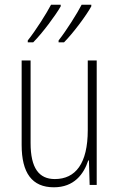

<svg xmlns="http://www.w3.org/2000/svg" viewBox="-20 -852 507 816"><path d="M368 -825V-832H327C308 -795 262 -722 229 -680V-672H252C291 -711 348 -788 368 -825ZM238 -825V-832H197C177 -794 133 -724 98 -680V-672H121C161 -712 217 -788 238 -825ZM391 -595H353V-299C353 -157 301 -91 213 -91C146 -91 110 -137 110 -244V-595H72V-236C72 -117 116 -56 209 -56C295 -56 336 -112 355 -170H358L361 -66H391Z"/></svg>

Font: Noto Sans Malayalam UI Condensed ExtraLight
Style: Regular
Weight: 200
Width: 3
Designer: Jelle Bosma - Monotype Design Team
Foundry: Monotype Imaging Inc.
Version: Version 2.104